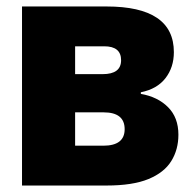

<svg xmlns="http://www.w3.org/2000/svg" viewBox="-20 -573 603 593"><path d="M48 0V-553H309Q517 -553 517 -412Q517 -365 491 -331.5Q465 -298 415 -288V-283Q467 -274 499 -242Q531 -210 531 -157Q531 -111 509 -75.5Q487 -40 438.5 -20Q390 0 309 0ZM212 -344H297Q354 -344 354 -387Q354 -430 302 -430H212ZM212 -123H299Q365 -123 365 -174Q365 -226 300 -226H212Z"/></svg>

Font: Noto Sans Mono SemiCondensed Black
Style: Regular
Weight: 900
Width: 4
Designer: Monotype Design Team
Foundry: Monotype Imaging Inc.
Version: Version 2.014; ttfautohint (v1.8.4.7-5d5b)